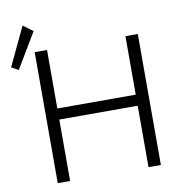

<svg xmlns="http://www.w3.org/2000/svg" viewBox="-112 -943 936 1025"><g transform="rotate(-10 356.0 -430.5)"><path d="M677 -710V0H610V-333H185V0H118V-710H185V-393H610V-710ZM132 -822 18 -631 -20 -652 79 -861Z"/></g></svg>

Font: Rising Sun Light
Style: Regular
Weight: 300
Designer: Matt McInerney, Pablo Impallari, Rodrigo Fuenzalida (Raleway font), Stephen Hutchings (Greek), Cristiano Sobral (main ch
Foundry: The Rising Sun Project Authors
Version: Version 4.327; ttfautohint (v1.8.4.7-5d5b-dirty)